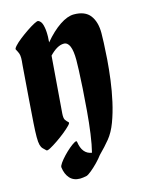

<svg xmlns="http://www.w3.org/2000/svg" viewBox="-133 -794 824 1077"><g transform="rotate(-15 278.5 -255.5)"><path d="M54 0Q44 -9 36 -17.5Q28 -26 24 -41Q20 -56 20 -86Q20 -117 23.5 -168.5Q27 -220 33 -300Q39 -380 48 -496Q51 -523 51 -537Q51 -554 47 -564.5Q43 -575 34 -591Q31 -596 44.5 -611Q58 -626 81 -644Q104 -662 128.5 -678.5Q153 -695 172 -705Q191 -715 197 -713Q214 -706 220.5 -681Q227 -656 227 -626Q227 -620 227 -613Q227 -606 226 -598L225 -581Q271 -636 316.5 -666.5Q362 -697 399 -697Q464 -697 493 -659Q522 -621 522 -556Q522 -539 520.5 -499Q519 -459 515 -404.5Q511 -350 503 -288.5Q495 -227 481.5 -166.5Q468 -106 448.5 -54Q429 -2 401 32Q389 47 371.5 66Q354 85 336 103Q323 121 303 141.5Q283 162 263.5 178Q244 194 234 197Q224 199 214 200.5Q204 202 196 202Q158 202 136.5 178Q115 154 110 114Q109 106 120.5 89.5Q132 73 150 54Q168 35 186.5 19.5Q205 4 218 -3Q231 -10 232 -2Q242 71 297 79Q308 36 316.5 -25.5Q325 -87 330.5 -154Q336 -221 340 -282Q344 -343 345.5 -387Q347 -431 347 -446Q347 -553 302 -553Q264 -553 219 -506L193 -177Q191 -149 198 -139Q205 -129 215 -120Q220 -116 206 -101.5Q192 -87 169 -68.5Q146 -50 121 -33Q96 -16 77.5 -6Q59 4 54 0Z"/></g></svg>

Font: Ga Maamli
Style: Regular
Weight: 400
Designer: Afotey Clement Nii Odai, Ama Asantewa Diaka, David Abbey-Thompson
Foundry: Sorkin Type Co.
Version: Version 1.000; ttfautohint (v1.8.4.7-5d5b)